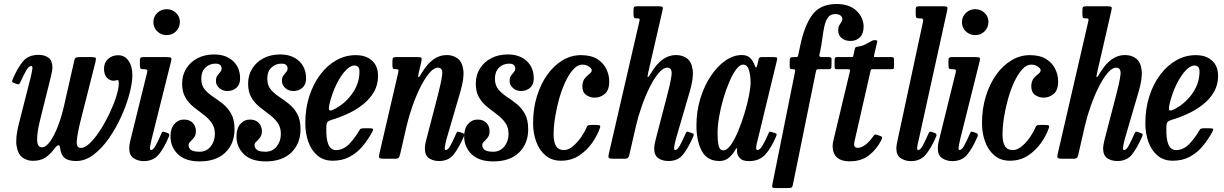

<svg xmlns="http://www.w3.org/2000/svg" viewBox="-20 -812 6258 982"><path d="M44 -404.5Q68.5 -462.5 96.5 -497Q124.5 -531.5 177.5 -531.5Q208 -531.5 228 -516.8Q248 -502 248 -467Q248 -458.5 245.8 -446Q243.5 -433.5 241 -423L184 -194Q169 -133.5 170 -96Q171 -58.5 194 -58.5Q215 -58.5 236.5 -88.8Q258 -119 276.8 -168Q295.5 -217 308 -273L360 -502.5Q362.5 -514.5 368 -517.2Q373.5 -520 389 -520H447.5Q466.5 -520 469.2 -516Q472 -512 468.5 -496L391.5 -192Q376 -129 372.8 -92.2Q369.5 -55.5 393.5 -55.5Q415 -55.5 441 -81Q467 -106.5 492.8 -146.5Q518.5 -186.5 540 -231.8Q561.5 -277 574.5 -318Q587.5 -359 587.5 -385Q587.5 -390 586.8 -396.2Q586 -402.5 580.5 -402.5Q577.5 -402.5 572.8 -400.8Q568 -399 561 -399Q542.5 -399 527.2 -414.2Q512 -429.5 512 -460.5Q512 -491.5 532.8 -510.5Q553.5 -529.5 584 -529.5Q618 -529.5 637.5 -501.2Q657 -473 657 -427.5Q657 -388.5 642.2 -332.5Q627.5 -276.5 600.5 -216.8Q573.5 -157 537.5 -105.2Q501.5 -53.5 458.8 -21Q416 11.5 370 11.5Q330.5 11.5 311.5 -3.2Q292.5 -18 288 -51.5Q285.5 -70 278.8 -69.5Q272 -69 259 -52.5Q237 -22.5 212 -6Q187 10.5 148 10.5Q117.5 10.5 94.5 -6.8Q71.5 -24 64.8 -65.5Q58 -107 76.5 -179L137.5 -419Q139 -426 142.5 -442.8Q146 -459.5 146 -463.5Q146 -474.5 140 -474.5Q127.5 -474.5 114 -451.5Q100.5 -428.5 83.5 -390Q80.5 -384 77.2 -381.8Q74 -379.5 65 -382.5L50.5 -388Q44 -390.5 42.5 -393.5Q41 -396.5 44 -404.5Z M764.5 -698.5Q764.5 -727 784.5 -746Q804.5 -765 832.5 -765Q860.5 -765 880.5 -746Q900.5 -727 900 -698.5Q899 -670 879.8 -651.2Q860.5 -632.5 832.5 -632.5Q804.5 -632.5 784.5 -651.2Q764.5 -670 764.5 -698.5ZM854 -494.5 755.5 -100Q754 -93.5 750.5 -76.5Q747 -59.5 747 -56Q747 -44.5 752 -44.5Q763.5 -44.5 776.2 -67.8Q789 -91 805 -128Q808 -135.5 811 -137.8Q814 -140 822 -137L838 -131.5Q849.5 -127 844 -113.5Q819 -54.5 791.5 -21.2Q764 12 715 12Q686 12 663.5 -2.8Q641 -17.5 641 -53.5Q641 -62 643 -75.2Q645 -88.5 648 -98.5L732 -439.5Q735 -451 732.2 -454.5Q729.5 -458 717 -458H716Q702.5 -458 699 -461.5Q695.5 -465 695.5 -478V-503.5Q695.5 -514.5 699.8 -517.2Q704 -520 714 -520H833Q852.5 -520 855.5 -515.8Q858.5 -511.5 854 -494.5Z M1079 -126.5Q1079 -161 1062.2 -184.2Q1045.5 -207.5 1020.5 -226Q995.5 -244.5 970.2 -264.8Q945 -285 928.2 -313.2Q911.5 -341.5 911.5 -384.5Q911.5 -427.5 932.5 -461.2Q953.5 -495 990.2 -514.2Q1027 -533.5 1075 -533.5Q1135.5 -533.5 1171.8 -500Q1208 -466.5 1208 -410.5Q1208 -379.5 1189.2 -363Q1170.5 -346.5 1143 -346.5Q1118 -346.5 1101 -362.2Q1084 -378 1084.5 -398.5Q1084.5 -415.5 1091.8 -425.5Q1099 -435.5 1106 -443.2Q1113 -451 1113.5 -460.5Q1113.5 -472 1106.5 -479.2Q1099.5 -486.5 1082 -486.5Q1051.5 -486.5 1030.5 -466.2Q1009.5 -446 1009.5 -410.5Q1009 -377 1026.2 -355.8Q1043.5 -334.5 1069 -317.8Q1094.5 -301 1119.8 -281Q1145 -261 1162.2 -230.5Q1179.5 -200 1179.5 -151Q1179.5 -77.5 1132.8 -32Q1086 13.5 1001 13.5Q928 13.5 890 -23.2Q852 -60 852 -114.5Q852 -155 871.8 -177.8Q891.5 -200.5 921 -200.5Q949 -200.5 965.5 -183.8Q982 -167 982 -141Q982 -121 972.5 -108.8Q963 -96.5 953.8 -88Q944.5 -79.5 944.5 -70Q944.5 -54.5 957.2 -45.2Q970 -36 1000.5 -36Q1036 -36 1057.5 -62.8Q1079 -89.5 1079 -126.5Z M1416.5 -126.5Q1416.5 -161 1399.8 -184.2Q1383 -207.5 1358 -226Q1333 -244.5 1307.8 -264.8Q1282.5 -285 1265.8 -313.2Q1249 -341.5 1249 -384.5Q1249 -427.5 1270 -461.2Q1291 -495 1327.8 -514.2Q1364.5 -533.5 1412.5 -533.5Q1473 -533.5 1509.2 -500Q1545.5 -466.5 1545.5 -410.5Q1545.5 -379.5 1526.8 -363Q1508 -346.5 1480.5 -346.5Q1455.5 -346.5 1438.5 -362.2Q1421.5 -378 1422 -398.5Q1422 -415.5 1429.2 -425.5Q1436.5 -435.5 1443.5 -443.2Q1450.5 -451 1451 -460.5Q1451 -472 1444 -479.2Q1437 -486.5 1419.5 -486.5Q1389 -486.5 1368 -466.2Q1347 -446 1347 -410.5Q1346.5 -377 1363.8 -355.8Q1381 -334.5 1406.5 -317.8Q1432 -301 1457.2 -281Q1482.5 -261 1499.8 -230.5Q1517 -200 1517 -151Q1517 -77.5 1470.2 -32Q1423.5 13.5 1338.5 13.5Q1265.5 13.5 1227.5 -23.2Q1189.5 -60 1189.5 -114.5Q1189.5 -155 1209.2 -177.8Q1229 -200.5 1258.5 -200.5Q1286.5 -200.5 1303 -183.8Q1319.5 -167 1319.5 -141Q1319.5 -121 1310 -108.8Q1300.5 -96.5 1291.2 -88Q1282 -79.5 1282 -70Q1282 -54.5 1294.8 -45.2Q1307.5 -36 1338 -36Q1373.5 -36 1395 -62.8Q1416.5 -89.5 1416.5 -126.5Z M1541.5 -182Q1541.5 -257 1562 -320.2Q1582.5 -383.5 1618.2 -430.8Q1654 -478 1700.5 -504Q1747 -530 1799 -530Q1852 -530 1882.8 -502Q1913.5 -474 1913.5 -423.5Q1913.5 -378.5 1892.8 -342.2Q1872 -306 1837 -278.2Q1802 -250.5 1759.8 -230.8Q1717.5 -211 1674.5 -198.5Q1659.5 -194 1654.2 -187.2Q1649 -180.5 1649 -159Q1645.5 -44.5 1698 -44.5Q1735.5 -44.5 1764.5 -74Q1793.5 -103.5 1818 -145.5Q1822 -152.5 1826.8 -154.2Q1831.5 -156 1842.5 -156H1869Q1884.5 -156 1887.5 -152.8Q1890.5 -149.5 1884 -137.5Q1863 -98.5 1835 -64.8Q1807 -31 1769.2 -10.5Q1731.5 10 1682 10Q1634.5 10 1603.2 -16.8Q1572 -43.5 1556.8 -87.2Q1541.5 -131 1541.5 -182ZM1681.5 -249.5Q1740 -276.5 1779 -329.8Q1818 -383 1818.5 -444Q1819.5 -477 1792.5 -477Q1771.5 -477 1746.8 -450.5Q1722 -424 1700.2 -379.5Q1678.5 -335 1665.5 -281Q1661 -262.5 1662.8 -252.5Q1664.5 -242.5 1681.5 -249.5Z M2007.5 -520H2112.5Q2132 -520 2135.2 -516.5Q2138.5 -513 2135 -497L2122 -441.5Q2116.5 -416.5 2120.8 -417Q2125 -417.5 2137.5 -439.5Q2191.5 -530.5 2264.5 -530.5Q2298 -530.5 2321.2 -512.5Q2344.5 -494.5 2349.8 -453Q2355 -411.5 2334 -341L2263.5 -100Q2261.5 -93 2258 -76.2Q2254.5 -59.5 2254.5 -56Q2254.5 -44.5 2260 -44.5Q2271 -44.5 2283.8 -67.5Q2296.5 -90.5 2312.5 -127.5Q2316 -135 2319 -137.5Q2322 -140 2329.5 -137L2346.5 -131Q2353.5 -128.5 2354.5 -125Q2355.5 -121.5 2352 -113Q2327.5 -57 2301 -22.8Q2274.5 11.5 2226 11.5Q2194 11.5 2173.5 -3.2Q2153 -18 2153 -53Q2153 -61 2155 -73.8Q2157 -86.5 2160 -96.5L2220 -327Q2236 -388.5 2241.2 -427.2Q2246.5 -466 2220 -466Q2199 -466 2175.8 -438.5Q2152.5 -411 2130.2 -366.5Q2108 -322 2089.5 -269.5Q2071 -217 2059.5 -167L2027 -25.5Q2024 -12.5 2020 -6.2Q2016 0 1999.5 0H1947.5Q1925 0 1920.8 -4Q1916.5 -8 1920.5 -26L2016.5 -440Q2019.5 -453 2017.2 -455.5Q2015 -458 2008.5 -458H2004Q1992 -458 1989.5 -462.8Q1987 -467.5 1987 -480.5V-499Q1987 -512.5 1990.5 -516.2Q1994 -520 2007.5 -520Z M2581 -126.5Q2581 -161 2564.2 -184.2Q2547.5 -207.5 2522.5 -226Q2497.5 -244.5 2472.2 -264.8Q2447 -285 2430.2 -313.2Q2413.5 -341.5 2413.5 -384.5Q2413.5 -427.5 2434.5 -461.2Q2455.5 -495 2492.2 -514.2Q2529 -533.5 2577 -533.5Q2637.5 -533.5 2673.8 -500Q2710 -466.5 2710 -410.5Q2710 -379.5 2691.2 -363Q2672.5 -346.5 2645 -346.5Q2620 -346.5 2603 -362.2Q2586 -378 2586.5 -398.5Q2586.5 -415.5 2593.8 -425.5Q2601 -435.5 2608 -443.2Q2615 -451 2615.5 -460.5Q2615.5 -472 2608.5 -479.2Q2601.5 -486.5 2584 -486.5Q2553.5 -486.5 2532.5 -466.2Q2511.5 -446 2511.5 -410.5Q2511 -377 2528.2 -355.8Q2545.5 -334.5 2571 -317.8Q2596.5 -301 2621.8 -281Q2647 -261 2664.2 -230.5Q2681.5 -200 2681.5 -151Q2681.5 -77.5 2634.8 -32Q2588 13.5 2503 13.5Q2430 13.5 2392 -23.2Q2354 -60 2354 -114.5Q2354 -155 2373.8 -177.8Q2393.5 -200.5 2423 -200.5Q2451 -200.5 2467.5 -183.8Q2484 -167 2484 -141Q2484 -121 2474.5 -108.8Q2465 -96.5 2455.8 -88Q2446.5 -79.5 2446.5 -70Q2446.5 -54.5 2459.2 -45.2Q2472 -36 2502.5 -36Q2538 -36 2559.5 -62.8Q2581 -89.5 2581 -126.5Z M3096 -396Q3096 -350.5 3073 -331.5Q3050 -312.5 3021.5 -312.5Q2998 -312.5 2978.2 -326.2Q2958.5 -340 2958.5 -370.5Q2959 -397 2971 -411.2Q2983 -425.5 2994.8 -434.2Q3006.5 -443 3006.5 -452.5Q3006.5 -461.5 2992.2 -471.5Q2978 -481.5 2958.5 -481.5Q2934.5 -481.5 2912.5 -457.5Q2890.5 -433.5 2872 -394.2Q2853.5 -355 2840 -307.2Q2826.5 -259.5 2819 -211.5Q2811.5 -163.5 2811.5 -123Q2811.5 -85.5 2823.8 -65Q2836 -44.5 2864 -44.5Q2887.5 -44.5 2911 -64.5Q2934.5 -84.5 2953 -111.8Q2971.5 -139 2980 -160.5Q2983 -168 2987.2 -170.5Q2991.5 -173 3003.5 -173H3028.5Q3043.5 -173 3047.8 -170Q3052 -167 3048 -156Q3035.5 -120 3008.8 -81.5Q2982 -43 2942 -16.5Q2902 10 2849 10Q2802 10 2770.2 -16.8Q2738.5 -43.5 2722.5 -87.2Q2706.5 -131 2706.5 -182Q2706.5 -256 2726 -319.2Q2745.5 -382.5 2779.2 -429.8Q2813 -477 2857.2 -503.5Q2901.5 -530 2951 -530Q3003 -530 3035 -509.8Q3067 -489.5 3081.5 -458.5Q3096 -427.5 3096 -396Z M3525.5 -113Q3501 -57 3474.5 -22.8Q3448 11.5 3399.5 11.5Q3367 11.5 3346.5 -3.2Q3326 -18 3326 -53Q3326 -61 3328.2 -73.8Q3330.5 -86.5 3333 -96.5L3393 -327Q3409.5 -388.5 3414.5 -427.2Q3419.5 -466 3393 -466Q3372 -466 3348.8 -438.5Q3325.5 -411 3303.2 -366.5Q3281 -322 3262.5 -269.5Q3244 -217 3232.5 -167L3200 -25.5Q3197.5 -12.5 3193.2 -6.2Q3189 0 3173 0H3120.5Q3098.5 0 3094.2 -4Q3090 -8 3094 -26L3249.5 -700Q3253 -713 3250.5 -715.5Q3248 -718 3241.5 -718H3237.5Q3225 -718 3222.5 -722.2Q3220 -726.5 3220 -739.5V-759Q3220 -772.5 3223.5 -776.2Q3227 -780 3240.5 -780H3345.5Q3365 -780 3368.5 -776.2Q3372 -772.5 3368 -757L3295.5 -441.5Q3284.5 -394.5 3310.5 -439.5Q3364.5 -530.5 3437.5 -530.5Q3471.5 -530.5 3494.8 -512.5Q3518 -494.5 3523 -453Q3528 -411.5 3507 -341L3436.5 -100Q3434.5 -93 3431 -76.2Q3427.5 -59.5 3427.5 -56Q3427.5 -44.5 3433.5 -44.5Q3444.5 -44.5 3457.2 -67.5Q3470 -90.5 3486 -127.5Q3489 -135 3492 -137.5Q3495 -140 3503 -137L3520 -131Q3527 -128.5 3528 -125Q3529 -121.5 3525.5 -113Z M3949.5 -114.5Q3925.5 -57 3895 -22.5Q3864.5 12 3811 12Q3777.5 12 3763.8 -3.2Q3750 -18.5 3749.5 -36Q3749 -40 3749.5 -42.2Q3750 -44.5 3750 -48.5Q3750 -60.5 3742 -47.5Q3731 -26.5 3710.5 -7.5Q3690 11.5 3660 11.5Q3597 11.5 3569.5 -39.8Q3542 -91 3542 -169.5Q3542 -243.5 3562.2 -309Q3582.5 -374.5 3616 -424.2Q3649.5 -474 3690.5 -502.2Q3731.5 -530.5 3773.5 -530.5Q3804 -530.5 3819 -513.2Q3834 -496 3839 -480Q3847.5 -454.5 3853.5 -480L3859.5 -506.5Q3861 -513.5 3864 -516.8Q3867 -520 3875.5 -520H3936Q3951.5 -520 3954 -516.2Q3956.5 -512.5 3953 -500.5L3850.5 -77Q3847.5 -65 3847.5 -56Q3847.5 -44.5 3854 -44.5Q3866 -44.5 3879.8 -67.2Q3893.5 -90 3910.5 -129Q3913.5 -136 3915 -138Q3916.5 -140 3925 -137L3944 -131.5Q3951 -129 3952 -125.8Q3953 -122.5 3949.5 -114.5ZM3819 -390Q3819 -422.5 3811 -452Q3803 -481.5 3780.5 -481.5Q3763.5 -481.5 3745.5 -457.5Q3727.5 -433.5 3710.5 -394.2Q3693.5 -355 3679.8 -308.2Q3666 -261.5 3658 -214.8Q3650 -168 3650 -130Q3650 -91 3655.5 -67Q3661 -43 3680 -43Q3698 -43 3717.5 -70.2Q3737 -97.5 3755 -140.5Q3773 -183.5 3787.5 -231.5Q3802 -279.5 3810.5 -322Q3819 -364.5 3819 -390Z M3930.5 130.5 4045.5 -441.5Q4047.5 -453 4045.8 -455.5Q4044 -458 4034.5 -458H4031.5Q4024.5 -458 4021.8 -460.5Q4019 -463 4019 -473V-501Q4019 -513.5 4022.8 -516.8Q4026.5 -520 4038 -520H4047.5Q4057.5 -520 4059.5 -522Q4061.5 -524 4063 -532L4071.5 -572Q4092 -676 4132.8 -733.8Q4173.5 -791.5 4258.5 -791.5Q4325 -791.5 4361 -756.5Q4397 -721.5 4397 -675.5Q4397 -640 4378.2 -621.2Q4359.5 -602.5 4330 -602.5Q4302 -602.5 4284.5 -617.2Q4267 -632 4267 -656.5Q4267 -673 4272.2 -682.2Q4277.5 -691.5 4283 -698.8Q4288.5 -706 4288.5 -715.5Q4288.5 -724 4279.5 -732Q4270.5 -740 4251.5 -740Q4228 -740 4215.5 -723.5Q4203 -707 4196.8 -679.2Q4190.5 -651.5 4186.2 -618Q4182 -584.5 4175 -550L4171 -532.5Q4168.5 -520 4181.5 -520H4219Q4227.5 -520 4230.5 -517Q4233.5 -514 4233 -503.5L4232.5 -474.5Q4232.5 -464 4229.8 -461Q4227 -458 4218 -458H4168Q4159 -458 4157 -456.2Q4155 -454.5 4153 -446L4035 134Q4033 144.5 4028.2 147.2Q4023.5 150 4011 150H3947Q3933 150 3930.5 145.8Q3928 141.5 3930.5 130.5Z M4262.5 -520H4333Q4342.5 -520 4343 -522Q4343.5 -524 4345 -530L4352 -561.5Q4354.5 -570 4357.2 -571Q4360 -572 4370.5 -574Q4389.5 -576.5 4406.2 -585Q4423 -593.5 4432 -599Q4440 -604 4443.5 -605.2Q4447 -606.5 4456 -606.5Q4464 -606.5 4465.8 -604.5Q4467.5 -602.5 4466 -595.5L4451 -531.5Q4449.5 -524 4450 -522Q4450.5 -520 4460 -520H4536.5Q4547.5 -520 4550 -517.5Q4552.5 -515 4552.5 -503.5V-474Q4552.5 -462.5 4550.5 -460.2Q4548.5 -458 4537 -458H4444.5Q4436.5 -458 4435 -456Q4433.5 -454 4432 -447L4355.5 -111Q4352.5 -99 4349.8 -86.2Q4347 -73.5 4350 -64.8Q4353 -56 4367 -56Q4385 -56 4404.5 -70.2Q4424 -84.5 4442 -109Q4446.5 -116 4450.8 -120.8Q4455 -125.5 4463 -123L4481.5 -117Q4490 -114 4491.5 -110Q4493 -106 4488 -96Q4464.5 -49.5 4425.2 -18.2Q4386 13 4327 13Q4272.5 13 4252.2 -16.5Q4232 -46 4242 -91.5L4326.5 -445Q4328.5 -453 4326.8 -455.5Q4325 -458 4315.5 -458H4259Q4252 -458 4250.2 -461.5Q4248.5 -465 4248.5 -473V-504Q4248.5 -513.5 4251 -516.8Q4253.5 -520 4262.5 -520Z M4823.5 -754.5 4679.5 -100Q4677.5 -93.5 4674 -76.5Q4670.5 -59.5 4670.5 -56Q4670.5 -44.5 4676 -44.5Q4687 -44.5 4699.8 -67.8Q4712.5 -91 4728.5 -128Q4732 -135.5 4735 -137.8Q4738 -140 4745.5 -137L4762 -131.5Q4773.5 -127 4768 -113.5Q4742.5 -54.5 4715 -21.2Q4687.5 12 4639 12Q4609.5 12 4587 -2.8Q4564.5 -17.5 4564.5 -53.5Q4564.5 -62 4566.8 -75.2Q4569 -88.5 4571.5 -98.5L4700.5 -699.5Q4703 -711 4700.2 -714.5Q4697.5 -718 4685.5 -718H4684Q4671 -718 4667.2 -721.5Q4663.5 -725 4663.5 -738V-763.5Q4663.5 -774.5 4667.8 -777.2Q4672 -780 4682.5 -780H4801.5Q4821.5 -780 4824.5 -775.8Q4827.5 -771.5 4823.5 -754.5Z M4900 -698.5Q4900 -727 4920 -746Q4940 -765 4968 -765Q4996 -765 5016 -746Q5036 -727 5035.5 -698.5Q5034.5 -670 5015.2 -651.2Q4996 -632.5 4968 -632.5Q4940 -632.5 4920 -651.2Q4900 -670 4900 -698.5ZM4989.5 -494.5 4891 -100Q4889.5 -93.5 4886 -76.5Q4882.5 -59.5 4882.5 -56Q4882.5 -44.5 4887.5 -44.5Q4899 -44.5 4911.8 -67.8Q4924.5 -91 4940.5 -128Q4943.5 -135.5 4946.5 -137.8Q4949.5 -140 4957.5 -137L4973.5 -131.5Q4985 -127 4979.5 -113.5Q4954.5 -54.5 4927 -21.2Q4899.5 12 4850.5 12Q4821.5 12 4799 -2.8Q4776.5 -17.5 4776.5 -53.5Q4776.5 -62 4778.5 -75.2Q4780.5 -88.5 4783.5 -98.5L4867.5 -439.5Q4870.5 -451 4867.8 -454.5Q4865 -458 4852.5 -458H4851.5Q4838 -458 4834.5 -461.5Q4831 -465 4831 -478V-503.5Q4831 -514.5 4835.2 -517.2Q4839.5 -520 4849.5 -520H4968.5Q4988 -520 4991 -515.8Q4994 -511.5 4989.5 -494.5Z M5392 -396Q5392 -350.5 5369 -331.5Q5346 -312.5 5317.5 -312.5Q5294 -312.5 5274.2 -326.2Q5254.5 -340 5254.5 -370.5Q5255 -397 5267 -411.2Q5279 -425.5 5290.8 -434.2Q5302.5 -443 5302.5 -452.5Q5302.5 -461.5 5288.2 -471.5Q5274 -481.5 5254.5 -481.5Q5230.5 -481.5 5208.5 -457.5Q5186.5 -433.5 5168 -394.2Q5149.5 -355 5136 -307.2Q5122.5 -259.5 5115 -211.5Q5107.5 -163.5 5107.5 -123Q5107.5 -85.5 5119.8 -65Q5132 -44.5 5160 -44.5Q5183.5 -44.5 5207 -64.5Q5230.5 -84.5 5249 -111.8Q5267.5 -139 5276 -160.5Q5279 -168 5283.2 -170.5Q5287.5 -173 5299.5 -173H5324.5Q5339.5 -173 5343.8 -170Q5348 -167 5344 -156Q5331.5 -120 5304.8 -81.5Q5278 -43 5238 -16.5Q5198 10 5145 10Q5098 10 5066.2 -16.8Q5034.5 -43.5 5018.5 -87.2Q5002.5 -131 5002.5 -182Q5002.5 -256 5022 -319.2Q5041.5 -382.5 5075.2 -429.8Q5109 -477 5153.2 -503.5Q5197.5 -530 5247 -530Q5299 -530 5331 -509.8Q5363 -489.5 5377.5 -458.5Q5392 -427.5 5392 -396Z M5821.5 -113Q5797 -57 5770.5 -22.8Q5744 11.5 5695.5 11.5Q5663 11.5 5642.5 -3.2Q5622 -18 5622 -53Q5622 -61 5624.2 -73.8Q5626.5 -86.5 5629 -96.5L5689 -327Q5705.5 -388.5 5710.5 -427.2Q5715.5 -466 5689 -466Q5668 -466 5644.8 -438.5Q5621.5 -411 5599.2 -366.5Q5577 -322 5558.5 -269.5Q5540 -217 5528.5 -167L5496 -25.5Q5493.5 -12.5 5489.2 -6.2Q5485 0 5469 0H5416.5Q5394.5 0 5390.2 -4Q5386 -8 5390 -26L5545.5 -700Q5549 -713 5546.5 -715.5Q5544 -718 5537.5 -718H5533.5Q5521 -718 5518.5 -722.2Q5516 -726.5 5516 -739.5V-759Q5516 -772.5 5519.5 -776.2Q5523 -780 5536.5 -780H5641.5Q5661 -780 5664.5 -776.2Q5668 -772.5 5664 -757L5591.5 -441.5Q5580.5 -394.5 5606.5 -439.5Q5660.5 -530.5 5733.5 -530.5Q5767.5 -530.5 5790.8 -512.5Q5814 -494.5 5819 -453Q5824 -411.5 5803 -341L5732.5 -100Q5730.5 -93 5727 -76.2Q5723.5 -59.5 5723.5 -56Q5723.5 -44.5 5729.5 -44.5Q5740.5 -44.5 5753.2 -67.5Q5766 -90.5 5782 -127.5Q5785 -135 5788 -137.5Q5791 -140 5799 -137L5816 -131Q5823 -128.5 5824 -125Q5825 -121.5 5821.5 -113Z M5838 -182Q5838 -257 5858.5 -320.2Q5879 -383.5 5914.8 -430.8Q5950.5 -478 5997 -504Q6043.5 -530 6095.5 -530Q6148.5 -530 6179.2 -502Q6210 -474 6210 -423.5Q6210 -378.5 6189.2 -342.2Q6168.5 -306 6133.5 -278.2Q6098.5 -250.5 6056.2 -230.8Q6014 -211 5971 -198.5Q5956 -194 5950.8 -187.2Q5945.5 -180.5 5945.5 -159Q5942 -44.5 5994.5 -44.5Q6032 -44.5 6061 -74Q6090 -103.5 6114.5 -145.5Q6118.5 -152.5 6123.2 -154.2Q6128 -156 6139 -156H6165.5Q6181 -156 6184 -152.8Q6187 -149.5 6180.5 -137.5Q6159.5 -98.5 6131.5 -64.8Q6103.5 -31 6065.8 -10.5Q6028 10 5978.5 10Q5931 10 5899.8 -16.8Q5868.5 -43.5 5853.2 -87.2Q5838 -131 5838 -182ZM5978 -249.5Q6036.5 -276.5 6075.5 -329.8Q6114.5 -383 6115 -444Q6116 -477 6089 -477Q6068 -477 6043.2 -450.5Q6018.5 -424 5996.8 -379.5Q5975 -335 5962 -281Q5957.5 -262.5 5959.2 -252.5Q5961 -242.5 5978 -249.5Z"/></svg>

Font: Besley* Condensed Medium
Style: Italic
Weight: 500
Width: 3
Italic angle: -13°
Designer: Owen Earl
Foundry: indestructible type*
Version: Version 3.000; ttfautohint (v1.8.3)